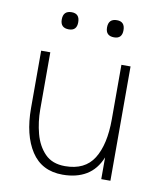

<svg xmlns="http://www.w3.org/2000/svg" viewBox="-79 -752 710 827"><g transform="rotate(10 275.5 -338.0)"><path d="M131 -648Q131 -686 168 -686Q203 -686 203 -648Q203 -611 168 -611Q131 -611 131 -648ZM329 -648Q329 -686 366 -686Q401 -686 401 -648Q401 -611 366 -611Q329 -611 329 -648ZM107 -251Q107 -196 120.5 -145Q134 -94 166 -61Q198 -28 254 -28Q341 -28 379.5 -89.5Q418 -151 418 -262V-500H458V0H418V-95Q396 -41 353.5 -15.5Q311 10 250 10Q159 10 113 -60.5Q67 -131 67 -249V-500H107Z"/></g></svg>

Font: Haskoy ExtraLight
Style: Regular
Weight: 200
Designer: Ertekin Erdin
Foundry: Ertekin Erdin
Version: Version 2.000; ttfautohint (v1.8.4.7-5d5b)